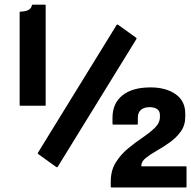

<svg xmlns="http://www.w3.org/2000/svg" viewBox="-20 -775 822 826"><path d="M488 -668.5 564.5 -613.5Q569 -611 566.5 -606.5L229 -58.5Q226.5 -54 222 -56.5L145.5 -111.5Q141 -114 143.5 -118.5L481 -666.5Q483.5 -671 488 -668.5ZM68 -725Q112.5 -726 117 -752Q117.5 -755 121 -755H173.5Q176.5 -755 176.5 -752V-323Q176.5 -320 173.5 -320H67.5Q64.5 -320 64.5 -323V-721.5Q64.5 -725 68 -725ZM456.5 8.5Q456 -40.5 477.5 -75.2Q499 -110 530.5 -136Q562 -162 593.5 -183.2Q625 -204.5 646.5 -225.5Q668 -246.5 668 -272.5V-280Q668 -297.5 655.8 -305.8Q643.5 -314 623.5 -314Q600 -314 586.5 -302.5Q573 -291 573 -269V-242Q573 -239 570 -239H467Q464 -239 464 -242V-269Q464 -330.5 506.8 -364.8Q549.5 -399 627.5 -399Q693.5 -399 735.2 -370Q777 -341 777 -286V-272.5Q777 -236 757.8 -209.2Q738.5 -182.5 710.5 -162.5Q682.5 -142.5 654.2 -126.5Q626 -110.5 607 -95.2Q588 -80 588 -62.5V-59.5H779.5Q782.5 -59.5 782.5 -56.5V28.5Q782.5 31.5 779.5 31.5H459.5Q456.5 31.5 456.5 28.5Z"/></svg>

Font: MFEK Sans
Style: Bold
Weight: 700
Designer: Owen Earl
Foundry: indestructible type*
Version: Version 0.001; ttfautohint (v1.8.4.7-5d5b)